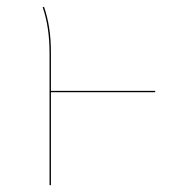

<svg xmlns="http://www.w3.org/2000/svg" viewBox="-20 -538 515 558"><path d="M431 -270H128V0H124V-383Q124 -460 104 -517L108 -518Q128 -460 128 -387V-274H431Z"/></svg>

Font: FiraGO Four
Style: Regular
Weight: 100
Designer: bBox Type
Foundry: bBox Type GmbH
Version: Version 1.001